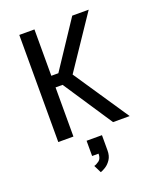

<svg xmlns="http://www.w3.org/2000/svg" viewBox="-171 -808 991 1179"><g transform="rotate(-20 325.0 -218.5)"><path d="M98.5 0V-700H197.5V-397H243.5L444.5 -700H552L323 -359.5L565 0H456.5L243.5 -321H197.5V0ZM264.5 151.5V52H365V151.5Q365 187 349.8 210.2Q334.5 233.5 314.5 246.2Q294.5 259 280.5 263L256 213.5Q271 210 288.8 196.8Q306.5 183.5 306.5 151.5Z"/></g></svg>

Font: Trispace
Style: Regular
Weight: 400
Designer: Tyler Finck
Foundry: Etcetera Type Company
Version: Version 1.210; ttfautohint (v1.8.3)